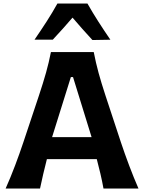

<svg xmlns="http://www.w3.org/2000/svg" viewBox="-20 -1090 837 1110"><path d="M12.5 0H211.4Q219.9 -40.8 230 -84.1Q240 -127.3 251.1 -170.2H539.5Q550.6 -128.3 560.7 -85Q570.8 -41.6 578.3 0H780.6Q753.1 -63.2 727.1 -132.1Q701.1 -201 679.3 -266.4L589.9 -537.4Q566.1 -609.8 550 -668.4Q534 -727 522 -788.8H274.4Q262.7 -729.3 246.2 -670.2Q229.6 -611.2 205.1 -537.6L114.9 -267.1Q93.8 -203.7 67.3 -133.5Q40.8 -63.4 12.5 0ZM509.5 -297.1H281.1L389.7 -644.4H402.2ZM514.3 -858.6 618.1 -860.4Q582.3 -912.6 548.5 -965.3Q514.7 -1018 485.5 -1069.7H312Q283.3 -1018 249.5 -965.5Q215.6 -913 179.7 -860.8H285.3Q315.1 -892.6 343.4 -924.3Q371.7 -955.9 399.3 -988.1Q427.1 -955.7 455.8 -923.2Q484.4 -890.7 514.3 -858.6Z"/></svg>

Font: Pinar-VF
Style: Regular
Weight: 300
Designer: Amin Abedi
Version: Version 3.0